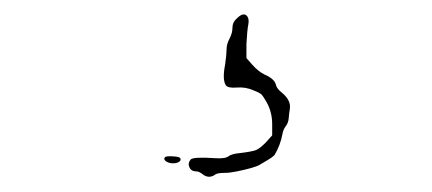

<svg xmlns="http://www.w3.org/2000/svg" viewBox="-20 -14 587 261"><path d="M204 200Q205 198 214.5 198.5Q224 199 225 201Q226 203 225 204.5Q224 206 221.5 207Q219 208 215 208Q210 208 206 205.5Q202 203 204 200ZM302 11Q311 2 316 8Q319 12 317.5 19.5Q316 27 315 46V65L323 74Q331 83 339 87Q353 93 355 101Q356 106 362 111Q376 122 374 134Q373 140 372.5 146.5Q372 153 368.5 157.5Q365 162 364 168Q361 184 353 197Q350 200 344 203.5Q338 207 333 210Q330 212 321 214.5Q312 217 302 219Q292 221 286 221Q276 221 273 223Q265 229 257 224Q251 219 247 219Q240 219 237.5 213.5Q235 208 239 203Q242 199 272 201Q286 202 290.5 198.5Q295 195 307 194Q323 192 328 190Q333 188 341 180L350 170V155Q350 139 343 126Q338 117 335.5 114.5Q333 112 325 109Q314 104 302 105Q290 106 287 102Q282 94 286 74Q288 60 288 53Q288 46 292 38.5Q296 31 296 23.5Q296 16 302 11Z"/></svg>

Font: TT2020 Style D
Style: Italic
Weight: 400
Italic angle: -15°
Version: Version 0.2.000